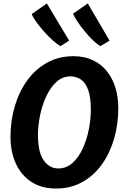

<svg xmlns="http://www.w3.org/2000/svg" viewBox="-20 -1079 718 1107"><path d="M302.9 8Q218.2 8 159.7 -31Q101.2 -70 70.8 -137.2Q40.5 -204.4 40.5 -289Q40.5 -382.8 65.4 -466.9Q90.3 -551.1 137.5 -616Q184.6 -680.9 251.9 -718Q319.2 -755 403.4 -755Q466.8 -755 515.2 -732.2Q563.5 -709.3 596.2 -668.4Q628.9 -627.6 645.5 -573.2Q662 -518.7 662 -455.9Q662 -362.3 637.6 -278.4Q613.1 -194.6 566.7 -130.1Q520.2 -65.6 453.6 -28.8Q387 8 302.9 8ZM316.5 -107.8Q362.7 -107.8 397.9 -139.3Q433.1 -170.9 456.8 -222.2Q480.4 -273.5 492.2 -333.5Q504 -393.5 503.7 -450Q503.4 -519.1 488.5 -560.5Q473.6 -601.8 447 -620.2Q420.4 -638.6 385.3 -638.6Q340 -638.6 305.2 -606.7Q270.4 -574.8 246.5 -523.2Q222.6 -471.5 210.6 -412.2Q198.6 -352.8 198.8 -297.7Q199.5 -199.3 232.6 -153.5Q265.6 -107.8 316.5 -107.8ZM378.6 -844.7 329.1 -813.2Q311.2 -822.1 285.9 -844.6Q260.6 -867.2 235 -895.8Q209.4 -924.5 189.7 -951.9Q169.9 -979.4 162.9 -997.8L250.2 -1059.2ZM611.7 -844.7 559.1 -813.2Q541.2 -822.7 517.3 -845.5Q493.3 -868.3 469.6 -897.1Q445.8 -925.8 427.2 -953.5Q408.7 -981.2 401.2 -1000L486.1 -1059.2Z"/></svg>

Font: Merriweather Sans Variable Regular
Style: Italic
Weight: 300
Italic angle: -8°
Designer: Eben Sorkin
Foundry: Eben Sorkin
Version: Version 2.001